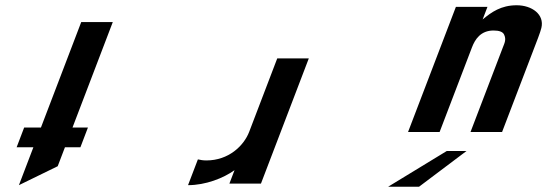

<svg xmlns="http://www.w3.org/2000/svg" viewBox="-20 -704 2124 730"><path d="M408.8 -620H288.8L135.6 -219H71.8L43.2 -144H106.9L51.9 0L199.4 -72L226.9 -144H285.7L314.3 -219H255.6Z M732.4 -98 694.9 0C761.7 0 829.5 -26.6 871.7 -57L852.2 -6H972.2L1154.1 -482H1034.1L927.5 -203C907 -149.3 848.8 -94 764.6 -94C753.1 -94 741.7 -95.7 732.4 -98Z M1815 -630 1833.4 -678H1713.4L1531.4 -202H1651.4L1774.5 -524C1786 -554 1807.2 -588 1856.5 -588C1878.1 -588 1891.4 -583 1896.4 -573C1905.9 -553.6 1898.1 -540.1 1892 -524L1768.9 -202H1888.9L2025.8 -560C2032.1 -576.7 2036.3 -589.3 2038.4 -598C2050.5 -648.9 2002.8 -684 1944.4 -684C1885.1 -684 1848.5 -657.9 1815 -630ZM1753.9 -130H1678.9L1455.7 6H1573.2Z"/></svg>

Font: Din Kursivschrift
Style: Extended Italic
Weight: 400
Version: Version 1.089